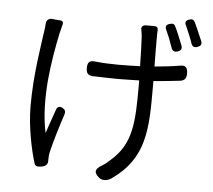

<svg xmlns="http://www.w3.org/2000/svg" viewBox="-57 -870 1095 987"><g transform="rotate(5 490.0 -376.0)"><path d="M183 -426C191 -517 207 -606 222 -677C226 -691 230 -708 234 -724C237 -734 232 -742 220 -743L194 -745L179 -747C161 -749 148 -738 147 -722C146 -710 145 -697 143 -684C132 -603 106 -453 106 -293C106 -182 132 -65 152 0C158 18 170 16 189 14C210 11 223 -1 221 -22C221 -23 221 -23 221 -24C221 -34 222 -54 226 -68C236 -112 262 -199 284 -265C288 -278 284 -288 272 -295C257 -304 244 -301 238 -284C222 -241 207 -194 195 -160C177 -241 176 -334 183 -426ZM833 -715C826 -733 818 -750 811 -764C805 -777 796 -778 782 -774C765 -769 759 -760 766 -744C772 -730 779 -715 785 -700C791 -684 797 -668 802 -653C808 -636 819 -631 836 -637C852 -643 857 -652 852 -668C846 -683 840 -699 833 -715ZM931 -746C924 -762 917 -779 910 -793C903 -807 894 -810 880 -805C862 -799 857 -789 866 -773C872 -760 878 -746 884 -731C891 -715 897 -699 902 -684C908 -667 918 -663 935 -669C951 -675 957 -684 951 -700C945 -714 938 -730 931 -746ZM722 -623V-698C722 -712 722 -725 723 -737C724 -748 717 -756 705 -756H679H661C644 -756 636 -746 639 -732C641 -721 643 -709 644 -697C646 -672 648 -607 649 -544C611 -543 572 -542 535 -542C496 -542 453 -544 416 -548C388 -552 377 -540 377 -511C377 -486 386 -473 411 -472C451 -471 500 -469 536 -469C573 -469 613 -470 651 -471V-441C651 -253 646 -142 540 -51C529 -40 514 -28 498 -18C463 1 459 21 490 46C508 60 534 56 553 43C724 -76 724 -230 724 -441V-474C774 -478 822 -483 863 -488C886 -492 893 -505 893 -528C893 -557 883 -570 854 -565C814 -558 769 -553 723 -549Z"/></g></svg>

Font: GenSenRounded2 TW R
Style: Regular
Weight: 400
Version: Version 2.100;PS 2.1;hotconv 16.6.51;makeotf.lib2.5.65220 DE